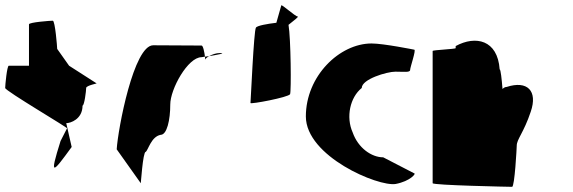

<svg xmlns="http://www.w3.org/2000/svg" viewBox="-42 -722 2216 742"><path d="M-22 -382C-22 -371 225 -226 217 -226L192 -177C147 -34 162 -54 235 -154L214 -246C230 -246 277 -261 277 -314C284 -314 291 -371 291 -382C291 -392 338 -400 331 -400L225 -468L179 -533C179 -540 171 -642 162 -642C153 -642 70 -636 70 -628V-468H-8C-15 -468 -22 -392 -22 -382Z M409 -145 502 -14C502 -6 510 -135 521 -135C531 -142 542 -194 579 -201C603 -201 616 -258 616 -318C616 -378 684 -501 737 -501C737 -501 742 -502 750 -503C748 -520 743 -546 737 -546C737 -546 616 -547 550 -547C475 -547 414 -225 409 -145ZM750 -503C751 -498 751 -494 751 -491C751 -494 757 -500 766 -505C760 -504 755 -504 750 -503ZM766 -505C796 -510 835 -517 808 -517C792 -517 777 -511 766 -505Z M926 -324C925 -318 1073 -346 1079 -358C1084 -369 1082 -574 1073 -626C1095 -643 1113 -658 1109 -658C1099 -658 1045 -708 1045 -701L1026 -634C992 -630 951 -623 947 -615C939 -605 927 -332 926 -324Z M1140 -272C1140 -118 1419 0 1487 -11C1544 -22 1567 -52 1559 -52L1439 -114C1394 -114 1342 -150 1321 -210C1294 -270 1311 -346 1356 -382C1356 -416 1453 -445 1486 -445C1520 -445 1543 -441 1543 -452C1543 -462 1567 -530 1559 -530C1559 -530 1440 -554 1394 -554C1270 -554 1140 -428 1140 -272Z M1630 -14C1630 -6 1927 0 1937 0C1947 0 1955 -152 1955 -159C1955 -184 1982 -209 2009 -290C2037 -371 1996 -412 1916 -386C1910 -386 1905 -383 1900 -378C1897 -416 1893 -454 1889 -454C1881 -568 1796 -586 1719 -544V-536C1718 -532 1630 -529 1630 -525Z"/></svg>

Font: Ampere
Style: Cnd
Weight: 400
Version: Version 1